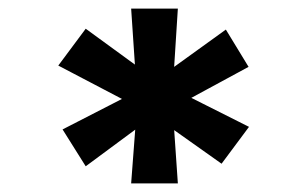

<svg xmlns="http://www.w3.org/2000/svg" viewBox="-20 -733 718 448"><path d="M286 -305 297 -450 303 -436 180 -345 126 -431 313 -527 284 -492 116 -580 180 -666 324 -561 297 -549 286 -713H395L384 -540L367 -563L507 -664L560 -577L392 -486L388 -524L561 -437L497 -351L370 -441L385 -450L395 -305Z"/></svg>

Font: Lexend Zetta Medium
Style: Regular
Weight: 500
Designer: Bonnie Shaver-Troup, Thomas Jockin
Foundry: Lexend
Version: Version 1.007